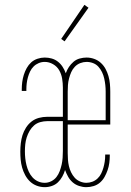

<svg xmlns="http://www.w3.org/2000/svg" viewBox="-20 -766 540 794"><path d="M165 8Q148 8 132 2Q116 -4 104 -15.5Q92 -27 84 -42Q76 -57 71.5 -73Q67 -89 65.5 -105.5Q64 -122 64 -139Q64 -156 66 -173.5Q68 -191 73 -207Q78 -223 87.5 -238Q97 -253 110.5 -263.5Q124 -274 141 -278.5Q158 -283 175 -283H240V-404Q240 -422 237 -440.5Q234 -459 225 -475Q216 -491 199.5 -500.5Q183 -510 165 -510Q152 -510 140 -505Q128 -500 119 -491Q110 -482 104.5 -470.5Q99 -459 95.5 -446.5Q92 -434 90.5 -421.5Q89 -409 89 -396V-390H70V-397Q70 -412 72 -427Q74 -442 78.5 -456.5Q83 -471 90.5 -484.5Q98 -498 109 -508Q120 -518 135 -523Q150 -528 165 -528Q180 -528 194 -524Q208 -520 219.5 -511Q231 -502 239 -489.5Q247 -477 252 -463Q257 -477 265 -489Q273 -501 284 -510.5Q295 -520 309.5 -524Q324 -528 338 -528Q354 -528 369.5 -522.5Q385 -517 397 -506Q409 -495 416.5 -481Q424 -467 428.5 -451.5Q433 -436 434.5 -419.5Q436 -403 436 -387V-251H260V-133Q260 -119 261 -105.5Q262 -92 265 -79Q268 -66 274 -53.5Q280 -41 289 -31Q298 -21 311 -15.5Q324 -10 337 -10Q350 -10 362 -14.5Q374 -19 383.5 -28Q393 -37 398.5 -48.5Q404 -60 407.5 -72Q411 -84 413 -97Q415 -110 415 -123V-127H434V-122Q434 -107 432 -92Q430 -77 425 -62.5Q420 -48 412.5 -34.5Q405 -21 393.5 -11Q382 -1 367 3.5Q352 8 337 8Q322 8 307 3Q292 -2 280.5 -12Q269 -22 261.5 -35.5Q254 -49 249 -63Q245 -49 237.5 -35.5Q230 -22 219.5 -12Q209 -2 194.5 3Q180 8 165 8ZM260 -269H417V-387Q417 -401 415.5 -414.5Q414 -428 411 -441.5Q408 -455 402 -467.5Q396 -480 387 -490Q378 -500 365 -505Q352 -510 338 -510Q325 -510 312 -505Q299 -500 289.5 -490Q280 -480 274.5 -467.5Q269 -455 265.5 -441.5Q262 -428 261 -414.5Q260 -401 260 -387ZM165 -10Q179 -10 192 -16.5Q205 -23 213.5 -34Q222 -45 227 -58.5Q232 -72 235 -85.5Q238 -99 239 -113.5Q240 -128 240 -142V-265H175Q161 -265 146.5 -261Q132 -257 121 -247.5Q110 -238 102.5 -225Q95 -212 90.5 -198Q86 -184 84.5 -169.5Q83 -155 83 -140Q83 -126 84.5 -111.5Q86 -97 89.5 -83Q93 -69 99 -56Q105 -43 114.5 -32.5Q124 -22 137 -16Q150 -10 165 -10ZM247 -595 233 -605 329 -746 346 -734Z"/></svg>

Font: Iosevka Curly Thin
Style: Regular
Weight: 100
Monospace: yes
Designer: Belleve Invis
Foundry: Belleve Invis
Version: Version 22.1.2; ttfautohint (v1.8.4)